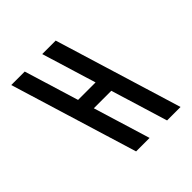

<svg xmlns="http://www.w3.org/2000/svg" viewBox="-177 -807 947 947"><g transform="rotate(-45 296.0 -333.5)"><path d="M243 0H337L245.9 -298H367.9L459 0H553L349 -667H255L342.2 -382H220.2L133 -667H39Z"/></g></svg>

Font: Din Kursivschrift
Style: LeftEng
Weight: 400
Version: Version 1.089